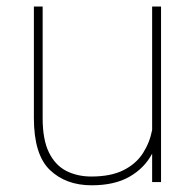

<svg xmlns="http://www.w3.org/2000/svg" viewBox="-20 -548 587 578"><path d="M438 0V-85.4Q414.6 -41.5 369.6 -15.9Q324.7 9.8 255.9 9.8Q178.2 9.8 130.1 -36.4Q82 -82.5 82 -192.9V-528.3H108.4V-191.9Q108.4 -127.4 127.4 -88.9Q146.5 -50.3 179.7 -33.4Q212.9 -16.6 254.9 -16.6Q313.5 -16.6 351.6 -35.6Q389.6 -54.7 410.2 -86.7Q430.7 -118.7 438 -156.7V-528.3H464.8V0Z"/></svg>

Font: Vazirmatn UI FD Thin
Style: Regular
Weight: 100
Designer: Saber Rastikerdar
Foundry: Saber Rastikerdar
Version: Version 33.003